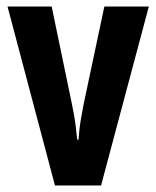

<svg xmlns="http://www.w3.org/2000/svg" viewBox="-20 -567 478 587"><path d="M148 0 3 -547H138L198 -258Q202 -239 205.5 -220Q209 -201 211.5 -181Q214 -161 216 -140H220Q221 -155 223 -172.5Q225 -190 228.5 -209.5Q232 -229 236 -250L299 -547H435L289 0Z"/></svg>

Font: Noto Sans Display ExtraCondensed
Style: Regular
Weight: 400
Width: 2
Version: Version 2.003